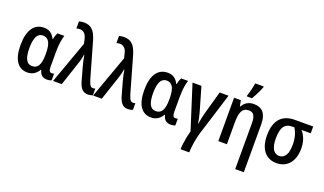

<svg xmlns="http://www.w3.org/2000/svg" viewBox="-92 -1394 3792 2246"><g transform="rotate(20 1804.5 -271.0)"><path d="M226.6 9.8Q138.2 9.8 91.1 -60.5Q43.9 -130.9 43.9 -266.1Q43.9 -403.8 93.5 -476.8Q143.1 -549.8 235.4 -549.8Q281.7 -549.8 314.7 -528.8Q347.7 -507.8 371.6 -460H376.5Q378.9 -474.6 383.1 -489.5Q387.2 -504.4 392.6 -517.8Q397.9 -531.2 403.3 -540.5H489.3Q481.4 -517.1 474.9 -484.1Q468.3 -451.2 464.8 -412.8Q461.4 -374.5 461.4 -335V-143.6Q461.4 -110.4 470.5 -95Q479.5 -79.6 498.5 -79.6Q514.2 -79.6 527.3 -84.5V-1Q522.9 1.5 513.9 4.2Q504.9 6.8 493.9 8.3Q482.9 9.8 472.7 9.8Q431.2 9.8 406.7 -10.5Q382.3 -30.8 372.1 -74.7H366.7Q341.8 -32.2 306.6 -11.2Q271.5 9.8 226.6 9.8ZM254.4 -79.1Q279.8 -79.1 299.1 -89.1Q318.4 -99.1 330.1 -119.1Q344.2 -141.1 350.8 -177Q357.4 -212.9 357.4 -259.3V-271Q357.4 -326.7 349.6 -365Q341.8 -403.3 325.2 -424.3Q313.5 -442.4 294.9 -450.9Q276.4 -459.5 253.4 -459.5Q213.4 -459.5 188.5 -427.7Q170.9 -404.8 162.1 -364.5Q153.3 -324.2 153.3 -267.1Q153.3 -174.8 176.3 -128.9Q188.5 -103.5 207.8 -91.3Q227.1 -79.1 254.4 -79.1Z M979.5 9.8Q934.1 9.8 906.5 -19Q878.9 -47.9 861.8 -106.4L814 -277.8Q804.7 -309.6 797.1 -345.5Q789.6 -381.3 785.2 -410.6H780.8Q775.4 -377.4 769.5 -353.3Q763.7 -329.1 757.3 -311L653.8 0H545.4L736.8 -532.2L723.1 -590.3Q714.4 -629.4 694.8 -649.9Q683.6 -662.6 668.9 -669.7Q654.3 -676.8 635.7 -676.8Q613.8 -676.8 591.8 -670.4V-759.3Q607.4 -763.2 623 -765.1Q638.7 -767.1 653.8 -767.1Q687 -767.1 712.4 -758.3Q737.8 -749.5 757.8 -730Q777.3 -712.4 792.7 -683.1Q808.1 -653.8 821.3 -611.8L949.7 -162.1Q959 -133.3 966.8 -116.2Q974.6 -99.1 983.4 -91.3Q988.3 -85.9 995.4 -83Q1002.4 -80.1 1011.7 -80.1Q1028.3 -80.1 1040.5 -85.4V-2Q1033.2 1.5 1022.9 4.2Q1012.7 6.8 1001.5 8.3Q990.2 9.8 979.5 9.8Z M1478 9.8Q1432.6 9.8 1405 -19Q1377.4 -47.9 1360.4 -106.4L1312.5 -277.8Q1303.2 -309.6 1295.7 -345.5Q1288.1 -381.3 1283.7 -410.6H1279.3Q1273.9 -377.4 1268.1 -353.3Q1262.2 -329.1 1255.9 -311L1152.3 0H1043.9L1235.4 -532.2L1221.7 -590.3Q1212.9 -629.4 1193.4 -649.9Q1182.1 -662.6 1167.5 -669.7Q1152.8 -676.8 1134.3 -676.8Q1112.3 -676.8 1090.3 -670.4V-759.3Q1106 -763.2 1121.6 -765.1Q1137.2 -767.1 1152.3 -767.1Q1185.5 -767.1 1210.9 -758.3Q1236.3 -749.5 1256.3 -730Q1275.9 -712.4 1291.3 -683.1Q1306.6 -653.8 1319.8 -611.8L1448.2 -162.1Q1457.5 -133.3 1465.3 -116.2Q1473.1 -99.1 1481.9 -91.3Q1486.8 -85.9 1493.9 -83Q1501 -80.1 1510.3 -80.1Q1526.9 -80.1 1539.1 -85.4V-2Q1531.7 1.5 1521.5 4.2Q1511.2 6.8 1500 8.3Q1488.8 9.8 1478 9.8Z M1766.6 9.8Q1678.2 9.8 1631.1 -60.5Q1584 -130.9 1584 -266.1Q1584 -403.8 1633.5 -476.8Q1683.1 -549.8 1775.4 -549.8Q1821.8 -549.8 1854.7 -528.8Q1887.7 -507.8 1911.6 -460H1916.5Q1918.9 -474.6 1923.1 -489.5Q1927.2 -504.4 1932.6 -517.8Q1938 -531.2 1943.4 -540.5H2029.3Q2021.5 -517.1 2014.9 -484.1Q2008.3 -451.2 2004.9 -412.8Q2001.5 -374.5 2001.5 -335V-143.6Q2001.5 -110.4 2010.5 -95Q2019.5 -79.6 2038.6 -79.6Q2054.2 -79.6 2067.4 -84.5V-1Q2063 1.5 2054 4.2Q2044.9 6.8 2033.9 8.3Q2022.9 9.8 2012.7 9.8Q1971.2 9.8 1946.8 -10.5Q1922.4 -30.8 1912.1 -74.7H1906.7Q1881.8 -32.2 1846.7 -11.2Q1811.5 9.8 1766.6 9.8ZM1794.4 -79.1Q1819.8 -79.1 1839.1 -89.1Q1858.4 -99.1 1870.1 -119.1Q1884.3 -141.1 1890.9 -177Q1897.5 -212.9 1897.5 -259.3V-271Q1897.5 -326.7 1889.6 -365Q1881.8 -403.3 1865.2 -424.3Q1853.5 -442.4 1835 -450.9Q1816.4 -459.5 1793.5 -459.5Q1753.4 -459.5 1728.5 -427.7Q1710.9 -404.8 1702.1 -364.5Q1693.4 -324.2 1693.4 -267.1Q1693.4 -174.8 1716.3 -128.9Q1728.5 -103.5 1747.8 -91.3Q1767.1 -79.1 1794.4 -79.1Z M2220.2 240.2Q2220.2 211.9 2225.1 172.1Q2230 132.3 2238.5 88.4Q2247.1 44.4 2258.3 3.9L2085 -540H2195.8L2269 -288.6Q2279.3 -252 2286.4 -225.1Q2293.5 -198.2 2299.1 -172.4Q2304.7 -146.5 2309.6 -111.8H2313Q2319.3 -151.4 2327.1 -188.5Q2335 -225.6 2345.7 -263.7L2423.3 -540H2533.7L2370.6 -17.1Q2357.9 25.4 2348.6 70.6Q2339.4 115.7 2334.2 159.2Q2329.1 202.6 2328.1 240.2Z M2900.4 240.2V-335.4Q2900.4 -397.9 2880.6 -429.2Q2860.8 -460.4 2818.8 -460.4Q2787.6 -460.4 2766.1 -448.2Q2744.6 -436 2731.4 -410.2Q2720.2 -387.7 2714.8 -353Q2709.5 -318.4 2709.5 -270.5V0H2602.5V-540H2687L2700.2 -468.8H2707Q2727.5 -508.8 2764.6 -529.5Q2801.8 -550.3 2846.2 -550.3Q2927.2 -550.3 2967.3 -501.5Q3007.3 -452.6 3007.3 -356.4V240.2ZM2737.3 -605.5V-618.2Q2745.1 -640.1 2752.9 -668.9Q2760.7 -697.8 2767.3 -727.5Q2773.9 -757.3 2777.8 -782.2H2882.8V-771.5Q2874.5 -748.5 2861.6 -720.7Q2848.6 -692.9 2833.5 -663.6Q2818.4 -634.3 2800.8 -605.5Z M3327.6 9.8Q3261.7 9.8 3213.9 -21.5Q3166 -52.7 3140.1 -112.8Q3114.3 -172.9 3114.3 -259.3Q3114.3 -396.5 3176 -468.3Q3237.8 -540 3362.3 -540H3587.4V-455.6H3472.2Q3508.8 -414.1 3526.6 -362.3Q3544.4 -310.5 3544.4 -247.1Q3544.4 -170.4 3518.8 -112.1Q3493.2 -53.7 3444.3 -22Q3395.5 9.8 3327.6 9.8ZM3329.1 -80.1Q3349.1 -80.1 3366.2 -87.4Q3383.3 -94.7 3395.5 -109.4Q3415.5 -129.9 3425.5 -167.5Q3435.5 -205.1 3435.5 -256.3Q3435.5 -293.9 3430.7 -326.2Q3425.8 -358.4 3416 -387.2Q3405.3 -420.4 3384.3 -455.6H3358.9Q3329.1 -455.6 3305.9 -447.5Q3282.7 -439.5 3266.1 -421.9Q3244.1 -398.4 3233.9 -357.4Q3223.6 -316.4 3223.6 -261.2Q3223.6 -213.4 3231.2 -179Q3238.8 -144.5 3253.4 -122.1Q3267.1 -101.1 3286.1 -90.6Q3305.2 -80.1 3329.1 -80.1Z"/></g></svg>

Font: Open Sans
Style: Regular
Weight: 600
Width: 3
Foundry: Ascender Corporation
Version: Version 1.000